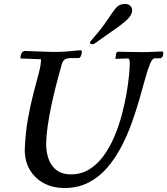

<svg xmlns="http://www.w3.org/2000/svg" viewBox="-20 -934 844 969"><path d="M762 -640Q749 -640 737.5 -612.5Q726 -585 713 -538Q700 -491 683.5 -433Q667 -375 644.5 -312.5Q622 -250 591.5 -192Q561 -134 520.5 -87Q480 -40 426.5 -12.5Q373 15 304 15Q249 15 204 -8Q159 -31 132 -74.5Q105 -118 105 -178Q108 -263 121 -334.5Q134 -406 149 -463.5Q164 -521 175.5 -564Q187 -607 187 -635L83 -639Q83 -655 89 -666Q95 -677 109 -677Q109 -677 125.5 -676Q142 -675 166.5 -674.5Q191 -674 213.5 -673Q236 -672 248 -672Q291 -672 316 -674Q341 -676 357 -678Q373 -680 389 -680Q393 -680 393 -671Q393 -663 388.5 -652Q384 -641 376 -641H339Q314 -641 303.5 -631Q293 -621 288 -595Q288 -595 280.5 -569Q273 -543 262 -499.5Q251 -456 239.5 -403Q228 -350 220.5 -296.5Q213 -243 213 -197Q217 -127 249 -90.5Q281 -54 337 -54Q390 -54 431 -79.5Q472 -105 503.5 -148.5Q535 -192 557.5 -245.5Q580 -299 595 -355.5Q610 -412 619 -464.5Q628 -517 631.5 -557.5Q635 -598 635 -619Q634 -631 632 -635Q630 -639 625 -639L562 -637Q564 -644 565 -658Q566 -672 576 -673Q596 -673 621.5 -672Q647 -671 699 -671Q731 -671 753.5 -672.5Q776 -674 800 -674Q804 -674 804 -668V-665Q804 -653 799 -646.5Q794 -640 790 -640ZM457 -714Q453 -711 447 -711Q434 -711 434 -720Q434 -723 438 -727Q483 -778 508 -813.5Q533 -849 547.5 -871Q562 -893 575.5 -903.5Q589 -914 612 -914Q627 -914 637 -905Q647 -896 647 -882Q647 -864 631 -845Q615 -826 573.5 -796Q532 -766 457 -714Z"/></svg>

Font: Sedan
Style: Italic
Weight: 400
Italic angle: -13.8°
Designer: Sebastian Salazar
Foundry: Sebastian Salazar
Version: Version 1.100; ttfautohint (v1.8.4.7-5d5b)